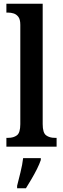

<svg xmlns="http://www.w3.org/2000/svg" viewBox="-20 -780 335 1021"><path d="M14 0V-47H24Q52 -47 70 -60.5Q88 -74 88 -120V-648Q88 -677 77.5 -690.5Q67 -704 52.5 -708.5Q38 -713 24 -713H14V-760H207V-120Q207 -74 225 -60.5Q243 -47 271 -47H281V0ZM71 208Q79 176 89 136Q99 96 103 61H197V71Q190 92 176.5 119Q163 146 147 173Q131 200 118 221H71Z"/></svg>

Font: Noto Serif Myanmar Cond SemBd
Style: Regular
Weight: 600
Width: 3
Designer: Ben Mitchell and the Monotype Design Team
Foundry: Monotype Imaging Inc.
Version: Version 2.106; ttfautohint (v1.8.4.7-5d5b)